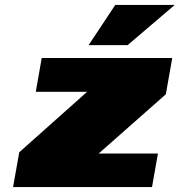

<svg xmlns="http://www.w3.org/2000/svg" viewBox="-20 -758 728 778"><path d="M339 -575 447 -738H688L497 -575ZM33 0 58 -141 333 -386H125L149 -523H678L652 -376L380 -136H620L596 0Z"/></svg>

Font: Tomorrow ExtraBold
Style: Italic
Weight: 800
Italic angle: -10°
Designer: Tony de Marco, Monica Rizzolli
Foundry: Just in Type
Version: Version 2.002